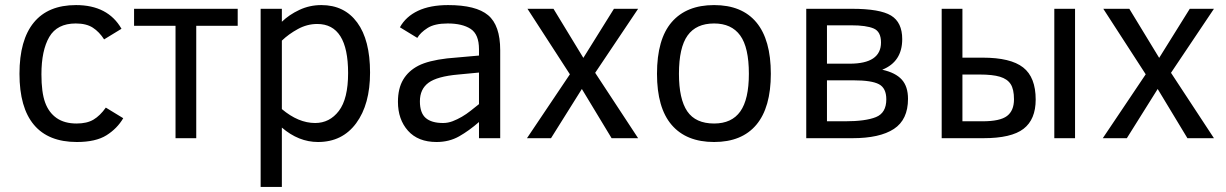

<svg xmlns="http://www.w3.org/2000/svg" viewBox="-20 -547 4852 760"><path d="M467.8 -79.1Q443.8 -38.1 401.4 -11.5Q358.9 15.1 284.2 15.1Q171.4 15.1 114.3 -53Q57.1 -121.1 57.1 -254.9Q57.1 -388.7 113.8 -457.8Q170.4 -526.9 280.8 -526.9Q407.2 -526.9 460.9 -433.1L392.1 -391.1Q373 -420.9 347.4 -437.5Q321.8 -454.1 279.8 -454.1Q206.1 -454.1 175 -400.6Q144 -347.2 144 -252.9Q144 -181.2 158.7 -141.1Q173.3 -101.1 204.3 -79.6Q235.4 -58.1 283.2 -58.1Q324.2 -58.1 350.1 -73.5Q376 -88.9 398.9 -121.1Z M920.9 -444.8H756.8V0H674.8V-444.8H510.7V-512.2H920.9Z M1444.8 -259.8Q1444.8 -133.8 1389.9 -59.3Q1335 15.1 1238.8 15.1Q1162.1 15.1 1095.7 -42V192.9H1011.7V-512.2H1095.7V-460.9Q1124.5 -488.8 1165 -507.8Q1205.6 -526.9 1252 -526.9Q1343.3 -526.9 1394 -457.8Q1444.8 -388.7 1444.8 -259.8ZM1357.9 -257.8Q1357.9 -452.1 1235.8 -452.1Q1195.8 -452.1 1159.2 -432.1Q1122.6 -412.1 1095.7 -386.2V-115.2Q1161.1 -60.1 1227.5 -60.1Q1284.7 -60.1 1321.3 -107.9Q1357.9 -155.8 1357.9 -257.8Z M1876 0V-64Q1836.9 -29.8 1797.4 -7.3Q1757.8 15.1 1708 15.1Q1634.8 15.1 1595 -29.5Q1555.2 -74.2 1555.2 -144Q1555.2 -196.8 1575.9 -231.7Q1596.7 -266.6 1636 -286.9Q1675.3 -307.1 1750 -315.9L1876 -327.1V-352.1Q1876 -411.1 1843 -432.6Q1810.1 -454.1 1752 -454.1Q1700.2 -454.1 1672.1 -436Q1644 -418 1631.8 -397L1563 -439Q1586.4 -481.4 1634.5 -504.2Q1682.6 -526.9 1753.9 -526.9Q1864.3 -526.9 1912.1 -486.8Q1960 -446.8 1960 -348.1V0ZM1876 -259.8 1793.9 -252Q1710.4 -244.6 1676.3 -219.5Q1642.1 -194.3 1642.1 -146Q1642.1 -100.1 1665 -80.1Q1688 -60.1 1733.9 -60.1Q1752.9 -60.1 1771.5 -67.1Q1790 -74.2 1808.1 -84.7Q1826.2 -95.2 1843 -108.6Q1859.9 -122.1 1876 -134.8Z M2400.9 0 2283.2 -194.8 2161.1 0H2065.9L2235.8 -252.9L2067.9 -512.2H2170.9L2289.1 -317.9L2410.2 -512.2H2505.9L2335.9 -258.8L2505.9 0Z M3031.2 -254.9Q3031.2 -121.6 2973.9 -53.2Q2916.5 15.1 2806.6 15.1Q2696.8 15.1 2638.7 -52.5Q2580.6 -120.1 2580.6 -254.9Q2580.6 -392.1 2638.9 -459.5Q2697.3 -526.9 2806.6 -526.9Q2917 -526.9 2974.1 -458.3Q3031.2 -389.6 3031.2 -254.9ZM2944.3 -254.9Q2944.3 -359.4 2909.9 -406.7Q2875.5 -454.1 2806.6 -454.1Q2735.8 -454.1 2701.7 -406.5Q2667.5 -358.9 2667.5 -254.9Q2667.5 -154.8 2700.4 -106.4Q2733.4 -58.1 2806.6 -58.1Q2876.5 -58.1 2910.4 -106Q2944.3 -153.8 2944.3 -254.9Z M3574.2 -155.8Q3574.2 -73.2 3518.3 -36.6Q3462.4 0 3354.5 0H3171.4V-512.2H3352.5Q3462.9 -512.2 3507.1 -485.4Q3551.3 -458.5 3551.3 -392.1Q3551.3 -302.7 3472.2 -271Q3524.9 -259.3 3549.6 -231.9Q3574.2 -204.6 3574.2 -155.8ZM3467.3 -378.9Q3467.3 -421.9 3438.2 -434.3Q3409.2 -446.8 3349.6 -446.8H3253.4V-294.9H3343.3Q3467.3 -294.9 3467.3 -378.9ZM3488.3 -153.8Q3488.3 -198.2 3459.2 -213.6Q3430.2 -229 3359.4 -229H3253.4V-66.9H3325.2Q3406.2 -66.9 3447.3 -83.5Q3488.3 -100.1 3488.3 -153.8Z M4153.3 0V-512.2H4235.4V0ZM3789.6 -318.8H3869.6Q3980.5 -318.8 4030 -280Q4079.6 -241.2 4079.6 -152.8Q4079.6 -74.2 4031.5 -37.1Q3983.4 0 3872.6 0H3707.5V-512.2H3789.6ZM3993.7 -153.8Q3993.7 -193.8 3980.5 -214.1Q3967.3 -234.4 3938.2 -243.2Q3909.2 -252 3857.4 -252H3789.6V-66.9H3869.6Q3938.5 -66.9 3966.1 -87.9Q3993.7 -108.9 3993.7 -153.8Z M4680.2 0 4562.5 -194.8 4440.4 0H4345.2L4515.1 -252.9L4347.2 -512.2H4450.2L4568.4 -317.9L4689.5 -512.2H4785.2L4615.2 -258.8L4785.2 0Z"/></svg>

Font: ClearSansRegular
Style: Regular
Weight: 400
Foundry: Intel Corporation
Version: Version 1.00